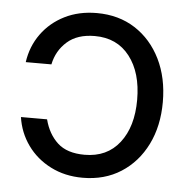

<svg xmlns="http://www.w3.org/2000/svg" viewBox="-44 -570 611 626"><g transform="rotate(5 261.5 -257.5)"><path d="M248.5 11.7Q190.4 11.7 143.8 -12Q97.2 -35.6 67.9 -76.4Q38.6 -117.2 31.2 -168H116.7Q128.9 -120.6 159.9 -92Q190.9 -63.5 248.5 -63.5Q321.8 -63.5 362.8 -116.2Q403.8 -168.9 403.8 -256.8Q403.8 -345.7 362.5 -398.9Q321.3 -452.1 248.5 -452.1Q191.4 -452.1 158 -422.6Q124.5 -393.1 115.2 -347.7H31.2Q38.6 -399.9 67.9 -440.4Q97.2 -481 143.6 -504.2Q189.9 -527.3 248.5 -527.3Q320.3 -527.3 374 -492.7Q427.7 -458 457.8 -397Q487.8 -335.9 487.8 -256.8Q487.8 -178.2 457.8 -117.7Q427.7 -57.1 374 -22.7Q320.3 11.7 248.5 11.7Z"/></g></svg>

Font: Inter Display
Style: Regular
Weight: 400
Designer: Rasmus Andersson
Foundry: rsms
Version: Version 4.001;git-9221beed3